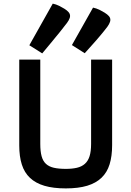

<svg xmlns="http://www.w3.org/2000/svg" viewBox="-20 -1026 726 1061"><path d="M86.4 -696.8H202.6V-231Q202.6 -189.5 210 -162.6Q217.3 -135.7 234.1 -120.4Q251 -105 277.8 -98.9Q304.7 -92.8 343.8 -92.8Q378.9 -92.8 405 -98.9Q431.2 -105 448.7 -120.4Q466.3 -135.7 474.9 -162.6Q483.4 -189.5 483.4 -231V-696.8H599.6V-224.1Q599.6 -163.1 585.7 -118.2Q571.8 -73.2 541 -43.7Q510.3 -14.2 461.7 0.5Q413.1 15.1 343.8 15.1Q274.4 15.1 225.6 0.7Q176.8 -13.7 145.8 -43Q114.7 -72.3 100.6 -116.9Q86.4 -161.6 86.4 -222.2ZM142.1 -775.9 271.5 -1005.9Q279.8 -1004.4 289.6 -1001Q297.9 -998 309.6 -992.4Q321.3 -986.8 335.4 -978Q351.1 -968.3 359.1 -958.7Q367.2 -949.2 367.2 -938Q367.2 -927.2 359.6 -913.8Q352.1 -900.4 336.4 -881.8Q331.5 -875.5 324 -865.7Q316.4 -856 306.9 -844.2Q297.4 -832.5 286.6 -819.6Q275.9 -806.6 265.6 -793.9Q241.2 -764.2 213.4 -731ZM377.4 -776.9 494.1 -983.9Q502.4 -982.4 512.2 -979Q520.5 -976.1 532.2 -970.5Q543.9 -964.8 558.1 -956.1Q573.7 -946.3 581.8 -937Q589.8 -927.7 589.8 -916.5Q589.8 -906.2 582.5 -892.6Q575.2 -878.9 559.1 -859.9Q554.2 -853.5 546.9 -844.7Q539.6 -835.9 531 -825.7Q522.5 -815.4 512.9 -804.4Q503.4 -793.5 494.1 -783.2Q472.7 -758.8 448.2 -731.9Z"/></svg>

Font: Doppio One
Style: Regular
Weight: 400
Designer: Szymon Celej
Foundry: Szymon Celej
Version: Version 1.002